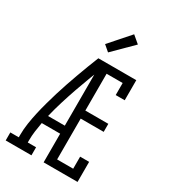

<svg xmlns="http://www.w3.org/2000/svg" viewBox="-231 -1089 1063 1201"><g transform="rotate(30 300.0 -488.5)"><path d="M10 0V-58H71V-74Q71 -117 77.5 -159.5Q84 -202 93.5 -244Q103 -286 114.5 -327.5Q126 -369 138.5 -410.5Q151 -452 165 -492.5Q179 -533 193.5 -573.5Q208 -614 223.5 -654.5Q239 -695 255 -735H284V-725L315 -713Q293 -658 272 -603Q251 -548 231.5 -492Q212 -436 194.5 -379.5Q177 -323 163 -265H284V-207H151Q145 -174 140.5 -140.5Q136 -107 136 -74V-58H196V0ZM284 0V-735H529V-590H464V-677H348V-411H514V-353H348V-58H464V-145H529V0ZM289 -797 247 -833 374 -977 426 -933Z"/></g></svg>

Font: Iosevka Curly Slab LtEx
Style: Regular
Weight: 300
Width: 7
Monospace: yes
Designer: Belleve Invis
Foundry: Belleve Invis
Version: Version 11.1.0; ttfautohint (v1.8.3)